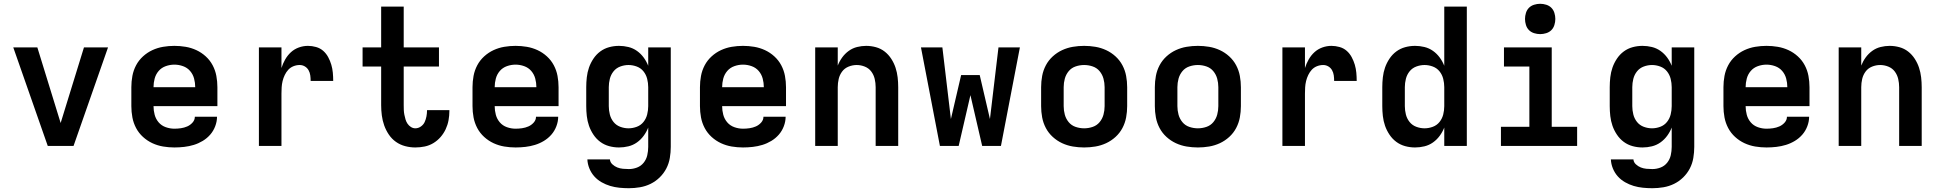

<svg xmlns="http://www.w3.org/2000/svg" viewBox="-20 -770 10240 1013"><path d="M232 0 50 -520H177L284 -173Q288 -160 292 -147Q296 -134 300 -121Q304 -134 308 -147Q312 -160 316 -173L423 -520H550L368 0Z M900 8Q870 8 840.5 3Q811 -2 784 -14.5Q757 -27 734.5 -47.5Q712 -68 698 -94.5Q684 -121 678.5 -150.5Q673 -180 673 -210V-310Q673 -340 678.5 -369.5Q684 -399 698 -425.5Q712 -452 734.5 -472.5Q757 -493 784 -505.5Q811 -518 840.5 -523Q870 -528 900 -528Q930 -528 959.5 -523Q989 -518 1016 -505.5Q1043 -493 1065.5 -472.5Q1088 -452 1102 -425.5Q1116 -399 1121.5 -369.5Q1127 -340 1127 -310V-210H790Q790 -187 796 -164.5Q802 -142 817 -124.5Q832 -107 854.5 -99Q877 -91 900 -91Q917 -91 934.5 -93.5Q952 -96 968 -103Q984 -110 996 -123.5Q1008 -137 1008 -154H1125Q1125 -129 1115.5 -104Q1106 -79 1089 -59.5Q1072 -40 1049.5 -26.5Q1027 -13 1002.5 -5.5Q978 2 952 5Q926 8 900 8ZM790 -310H1010Q1010 -333 1004 -355.5Q998 -378 983 -395.5Q968 -413 945.5 -421Q923 -429 900 -429Q877 -429 854.5 -421Q832 -413 817 -395.5Q802 -378 796 -355.5Q790 -333 790 -310Z M1346 0V-520H1465V-411Q1472 -434 1484.5 -456Q1497 -478 1515 -494.5Q1533 -511 1556.5 -519.5Q1580 -528 1605 -528Q1626 -528 1647.5 -522Q1669 -516 1685 -502Q1701 -488 1711.5 -468.5Q1722 -449 1728 -428.5Q1734 -408 1736 -386.5Q1738 -365 1738 -343H1619Q1619 -358 1617 -372.5Q1615 -387 1608 -399.5Q1601 -412 1588.5 -419.5Q1576 -427 1561 -427Q1544 -427 1528 -420.5Q1512 -414 1501 -402Q1490 -390 1482.5 -374.5Q1475 -359 1471 -342.5Q1467 -326 1466 -309Q1465 -292 1465 -276V0Z M2171 8Q2144 8 2117.5 1Q2091 -6 2069 -21.5Q2047 -37 2031.5 -60Q2016 -83 2007 -108.5Q1998 -134 1994.5 -161Q1991 -188 1991 -215V-419H1893V-520H1991V-735H2110V-520H2296V-419H2110V-215Q2110 -202 2110.5 -189.5Q2111 -177 2113.5 -164.5Q2116 -152 2119.5 -140Q2123 -128 2130 -117.5Q2137 -107 2148 -100Q2159 -93 2171 -93Q2187 -93 2200.5 -102.5Q2214 -112 2220.5 -126Q2227 -140 2230 -156Q2233 -172 2233 -187V-189H2351V-185Q2351 -160 2346.5 -135.5Q2342 -111 2331.5 -88.5Q2321 -66 2304.5 -47Q2288 -28 2266.5 -15Q2245 -2 2220.5 3Q2196 8 2171 8Z M2700 8Q2670 8 2640.5 3Q2611 -2 2584 -14.5Q2557 -27 2534.5 -47.5Q2512 -68 2498 -94.5Q2484 -121 2478.5 -150.5Q2473 -180 2473 -210V-310Q2473 -340 2478.5 -369.5Q2484 -399 2498 -425.5Q2512 -452 2534.5 -472.5Q2557 -493 2584 -505.5Q2611 -518 2640.5 -523Q2670 -528 2700 -528Q2730 -528 2759.5 -523Q2789 -518 2816 -505.5Q2843 -493 2865.5 -472.5Q2888 -452 2902 -425.5Q2916 -399 2921.5 -369.5Q2927 -340 2927 -310V-210H2590Q2590 -187 2596 -164.5Q2602 -142 2617 -124.5Q2632 -107 2654.5 -99Q2677 -91 2700 -91Q2717 -91 2734.5 -93.5Q2752 -96 2768 -103Q2784 -110 2796 -123.5Q2808 -137 2808 -154H2925Q2925 -129 2915.5 -104Q2906 -79 2889 -59.5Q2872 -40 2849.5 -26.5Q2827 -13 2802.5 -5.5Q2778 2 2752 5Q2726 8 2700 8ZM2590 -310H2810Q2810 -333 2804 -355.5Q2798 -378 2783 -395.5Q2768 -413 2745.5 -421Q2723 -429 2700 -429Q2677 -429 2654.5 -421Q2632 -413 2617 -395.5Q2602 -378 2596 -355.5Q2590 -333 2590 -310Z M3298 223Q3273 223 3248 220.5Q3223 218 3199.5 211Q3176 204 3154 191.5Q3132 179 3115.5 160.5Q3099 142 3089.5 118.5Q3080 95 3079 71H3198Q3199 86 3211 97Q3223 108 3237 113.5Q3251 119 3266.5 120.5Q3282 122 3298 122Q3320 122 3341 114Q3362 106 3376 88.5Q3390 71 3395 49Q3400 27 3400 5V-97Q3391 -74 3376 -53.5Q3361 -33 3340.5 -18.5Q3320 -4 3295.5 2Q3271 8 3246 8Q3219 8 3193.5 1Q3168 -6 3147 -21.5Q3126 -37 3111 -59.5Q3096 -82 3087.5 -106.5Q3079 -131 3076 -157.5Q3073 -184 3073 -210V-310Q3073 -336 3076 -362.5Q3079 -389 3087.5 -413.5Q3096 -438 3111 -460.5Q3126 -483 3147 -498.5Q3168 -514 3193.5 -521Q3219 -528 3246 -528Q3271 -528 3295.5 -522Q3320 -516 3340.5 -501.5Q3361 -487 3376 -466.5Q3391 -446 3400 -423V-520H3519V5Q3519 34 3514 63.5Q3509 93 3495.5 119Q3482 145 3460.5 166Q3439 187 3412.5 200Q3386 213 3356.5 218Q3327 223 3298 223ZM3296 -93Q3318 -93 3339.5 -101Q3361 -109 3375 -126.5Q3389 -144 3394.5 -166Q3400 -188 3400 -210V-310Q3400 -332 3394.5 -354Q3389 -376 3375 -393.5Q3361 -411 3339.5 -419Q3318 -427 3296 -427Q3274 -427 3252.5 -419Q3231 -411 3217 -393.5Q3203 -376 3197.5 -354Q3192 -332 3192 -310V-210Q3192 -188 3197.5 -166Q3203 -144 3217 -126.5Q3231 -109 3252.5 -101Q3274 -93 3296 -93Z M3900 8Q3870 8 3840.5 3Q3811 -2 3784 -14.5Q3757 -27 3734.5 -47.5Q3712 -68 3698 -94.5Q3684 -121 3678.5 -150.5Q3673 -180 3673 -210V-310Q3673 -340 3678.5 -369.5Q3684 -399 3698 -425.5Q3712 -452 3734.5 -472.5Q3757 -493 3784 -505.5Q3811 -518 3840.5 -523Q3870 -528 3900 -528Q3930 -528 3959.5 -523Q3989 -518 4016 -505.5Q4043 -493 4065.5 -472.5Q4088 -452 4102 -425.5Q4116 -399 4121.5 -369.5Q4127 -340 4127 -310V-210H3790Q3790 -187 3796 -164.5Q3802 -142 3817 -124.5Q3832 -107 3854.5 -99Q3877 -91 3900 -91Q3917 -91 3934.5 -93.5Q3952 -96 3968 -103Q3984 -110 3996 -123.5Q4008 -137 4008 -154H4125Q4125 -129 4115.5 -104Q4106 -79 4089 -59.5Q4072 -40 4049.5 -26.5Q4027 -13 4002.5 -5.5Q3978 2 3952 5Q3926 8 3900 8ZM3790 -310H4010Q4010 -333 4004 -355.5Q3998 -378 3983 -395.5Q3968 -413 3945.5 -421Q3923 -429 3900 -429Q3877 -429 3854.5 -421Q3832 -413 3817 -395.5Q3802 -378 3796 -355.5Q3790 -333 3790 -310Z M4281 0V-520H4400V-424Q4409 -447 4423.5 -467Q4438 -487 4458 -501.5Q4478 -516 4502 -522Q4526 -528 4550 -528Q4576 -528 4601.5 -521Q4627 -514 4647.5 -498Q4668 -482 4682.5 -459.5Q4697 -437 4705 -412.5Q4713 -388 4716 -362Q4719 -336 4719 -310V0H4600V-310Q4600 -332 4595 -353.5Q4590 -375 4577 -392.5Q4564 -410 4543 -418.5Q4522 -427 4500 -427Q4478 -427 4457 -418.5Q4436 -410 4423 -392.5Q4410 -375 4405 -353.5Q4400 -332 4400 -310V0Z M4939 0 4839 -520H4952L4997 -142L5051 -374H5149L5203 -142L5248 -520H5361L5261 0H5162L5100 -268L5038 0Z M5700 8Q5670 8 5640.5 3Q5611 -2 5584 -14.5Q5557 -27 5534.5 -47.5Q5512 -68 5498 -94.5Q5484 -121 5478.5 -150.5Q5473 -180 5473 -210V-310Q5473 -340 5478.5 -369.5Q5484 -399 5498 -425.5Q5512 -452 5534.5 -472.5Q5557 -493 5584 -505.5Q5611 -518 5640.5 -523Q5670 -528 5700 -528Q5730 -528 5759.5 -523Q5789 -518 5816 -505.5Q5843 -493 5865.5 -472.5Q5888 -452 5902 -425.5Q5916 -399 5921.5 -369.5Q5927 -340 5927 -310V-210Q5927 -180 5921.5 -150.5Q5916 -121 5902 -94.5Q5888 -68 5865.5 -47.5Q5843 -27 5816 -14.5Q5789 -2 5759.5 3Q5730 8 5700 8ZM5700 -93Q5723 -93 5745 -100.5Q5767 -108 5781.5 -125.5Q5796 -143 5802 -165Q5808 -187 5808 -210V-310Q5808 -333 5802 -355Q5796 -377 5781.5 -394.5Q5767 -412 5745 -419.5Q5723 -427 5700 -427Q5677 -427 5655 -419.5Q5633 -412 5618.5 -394.5Q5604 -377 5598 -355Q5592 -333 5592 -310V-210Q5592 -187 5598 -165Q5604 -143 5618.5 -125.5Q5633 -108 5655 -100.5Q5677 -93 5700 -93Z M6300 8Q6270 8 6240.5 3Q6211 -2 6184 -14.5Q6157 -27 6134.5 -47.5Q6112 -68 6098 -94.5Q6084 -121 6078.5 -150.5Q6073 -180 6073 -210V-310Q6073 -340 6078.5 -369.5Q6084 -399 6098 -425.5Q6112 -452 6134.5 -472.5Q6157 -493 6184 -505.5Q6211 -518 6240.5 -523Q6270 -528 6300 -528Q6330 -528 6359.5 -523Q6389 -518 6416 -505.5Q6443 -493 6465.5 -472.5Q6488 -452 6502 -425.5Q6516 -399 6521.5 -369.5Q6527 -340 6527 -310V-210Q6527 -180 6521.5 -150.5Q6516 -121 6502 -94.5Q6488 -68 6465.5 -47.5Q6443 -27 6416 -14.5Q6389 -2 6359.5 3Q6330 8 6300 8ZM6300 -93Q6323 -93 6345 -100.5Q6367 -108 6381.5 -125.5Q6396 -143 6402 -165Q6408 -187 6408 -210V-310Q6408 -333 6402 -355Q6396 -377 6381.5 -394.5Q6367 -412 6345 -419.5Q6323 -427 6300 -427Q6277 -427 6255 -419.5Q6233 -412 6218.5 -394.5Q6204 -377 6198 -355Q6192 -333 6192 -310V-210Q6192 -187 6198 -165Q6204 -143 6218.5 -125.5Q6233 -108 6255 -100.5Q6277 -93 6300 -93Z M6746 0V-520H6865V-411Q6872 -434 6884.5 -456Q6897 -478 6915 -494.5Q6933 -511 6956.5 -519.5Q6980 -528 7005 -528Q7026 -528 7047.5 -522Q7069 -516 7085 -502Q7101 -488 7111.5 -468.5Q7122 -449 7128 -428.5Q7134 -408 7136 -386.5Q7138 -365 7138 -343H7019Q7019 -358 7017 -372.5Q7015 -387 7008 -399.5Q7001 -412 6988.5 -419.5Q6976 -427 6961 -427Q6944 -427 6928 -420.5Q6912 -414 6901 -402Q6890 -390 6882.5 -374.5Q6875 -359 6871 -342.5Q6867 -326 6866 -309Q6865 -292 6865 -276V0Z M7446 8Q7419 8 7393.5 1Q7368 -6 7347 -21.5Q7326 -37 7311 -59.5Q7296 -82 7287.5 -106.5Q7279 -131 7276 -157.5Q7273 -184 7273 -210V-310Q7273 -336 7276 -362.5Q7279 -389 7287.5 -413.5Q7296 -438 7311 -460.5Q7326 -483 7347 -498.5Q7368 -514 7393.5 -521Q7419 -528 7446 -528Q7471 -528 7495.5 -522Q7520 -516 7540.5 -501.5Q7561 -487 7576 -466.5Q7591 -446 7600 -423V-735H7719V0H7600V-97Q7591 -74 7576 -53.5Q7561 -33 7540.5 -18.5Q7520 -4 7495.5 2Q7471 8 7446 8ZM7496 -93Q7518 -93 7539.5 -101Q7561 -109 7575 -126.5Q7589 -144 7594.5 -166Q7600 -188 7600 -210V-310Q7600 -332 7594.5 -354Q7589 -376 7575 -393.5Q7561 -411 7539.5 -419Q7518 -427 7496 -427Q7474 -427 7452.5 -419Q7431 -411 7417 -393.5Q7403 -376 7397.5 -354Q7392 -332 7392 -310V-210Q7392 -188 7397.5 -166Q7403 -144 7417 -126.5Q7431 -109 7452.5 -101Q7474 -93 7496 -93Z M7899 0V-101H8049V-419H7915V-520H8167V-101H8301V0ZM8106 -590Q8090 -590 8074 -595Q8058 -600 8047 -611Q8036 -622 8031 -638Q8026 -654 8026 -670Q8026 -686 8031 -702Q8036 -718 8047 -729Q8058 -740 8074 -745Q8090 -750 8106 -750Q8122 -750 8138 -745Q8154 -740 8165 -729Q8176 -718 8181 -702Q8186 -686 8186 -670Q8186 -654 8181 -638Q8176 -622 8165 -611Q8154 -600 8138 -595Q8122 -590 8106 -590Z M8698 223Q8673 223 8648 220.5Q8623 218 8599.5 211Q8576 204 8554 191.5Q8532 179 8515.5 160.5Q8499 142 8489.5 118.5Q8480 95 8479 71H8598Q8599 86 8611 97Q8623 108 8637 113.5Q8651 119 8666.5 120.5Q8682 122 8698 122Q8720 122 8741 114Q8762 106 8776 88.5Q8790 71 8795 49Q8800 27 8800 5V-97Q8791 -74 8776 -53.5Q8761 -33 8740.5 -18.5Q8720 -4 8695.5 2Q8671 8 8646 8Q8619 8 8593.5 1Q8568 -6 8547 -21.5Q8526 -37 8511 -59.5Q8496 -82 8487.5 -106.5Q8479 -131 8476 -157.5Q8473 -184 8473 -210V-310Q8473 -336 8476 -362.5Q8479 -389 8487.5 -413.5Q8496 -438 8511 -460.5Q8526 -483 8547 -498.5Q8568 -514 8593.5 -521Q8619 -528 8646 -528Q8671 -528 8695.5 -522Q8720 -516 8740.5 -501.5Q8761 -487 8776 -466.5Q8791 -446 8800 -423V-520H8919V5Q8919 34 8914 63.5Q8909 93 8895.5 119Q8882 145 8860.5 166Q8839 187 8812.5 200Q8786 213 8756.5 218Q8727 223 8698 223ZM8696 -93Q8718 -93 8739.5 -101Q8761 -109 8775 -126.5Q8789 -144 8794.5 -166Q8800 -188 8800 -210V-310Q8800 -332 8794.5 -354Q8789 -376 8775 -393.5Q8761 -411 8739.5 -419Q8718 -427 8696 -427Q8674 -427 8652.5 -419Q8631 -411 8617 -393.5Q8603 -376 8597.5 -354Q8592 -332 8592 -310V-210Q8592 -188 8597.5 -166Q8603 -144 8617 -126.5Q8631 -109 8652.5 -101Q8674 -93 8696 -93Z M9300 8Q9270 8 9240.5 3Q9211 -2 9184 -14.5Q9157 -27 9134.5 -47.5Q9112 -68 9098 -94.5Q9084 -121 9078.5 -150.5Q9073 -180 9073 -210V-310Q9073 -340 9078.5 -369.5Q9084 -399 9098 -425.5Q9112 -452 9134.5 -472.5Q9157 -493 9184 -505.5Q9211 -518 9240.5 -523Q9270 -528 9300 -528Q9330 -528 9359.5 -523Q9389 -518 9416 -505.5Q9443 -493 9465.5 -472.5Q9488 -452 9502 -425.5Q9516 -399 9521.5 -369.5Q9527 -340 9527 -310V-210H9190Q9190 -187 9196 -164.5Q9202 -142 9217 -124.5Q9232 -107 9254.5 -99Q9277 -91 9300 -91Q9317 -91 9334.5 -93.5Q9352 -96 9368 -103Q9384 -110 9396 -123.5Q9408 -137 9408 -154H9525Q9525 -129 9515.5 -104Q9506 -79 9489 -59.5Q9472 -40 9449.5 -26.5Q9427 -13 9402.5 -5.5Q9378 2 9352 5Q9326 8 9300 8ZM9190 -310H9410Q9410 -333 9404 -355.5Q9398 -378 9383 -395.5Q9368 -413 9345.5 -421Q9323 -429 9300 -429Q9277 -429 9254.5 -421Q9232 -413 9217 -395.5Q9202 -378 9196 -355.5Q9190 -333 9190 -310Z M9681 0V-520H9800V-424Q9809 -447 9823.5 -467Q9838 -487 9858 -501.5Q9878 -516 9902 -522Q9926 -528 9950 -528Q9976 -528 10001.5 -521Q10027 -514 10047.5 -498Q10068 -482 10082.5 -459.5Q10097 -437 10105 -412.5Q10113 -388 10116 -362Q10119 -336 10119 -310V0H10000V-310Q10000 -332 9995 -353.5Q9990 -375 9977 -392.5Q9964 -410 9943 -418.5Q9922 -427 9900 -427Q9878 -427 9857 -418.5Q9836 -410 9823 -392.5Q9810 -375 9805 -353.5Q9800 -332 9800 -310V0Z"/></svg>

Font: Iosevka Extended
Style: Bold
Weight: 700
Width: 7
Monospace: yes
Designer: Belleve Invis
Foundry: Belleve Invis
Version: Version 32.5.0; ttfautohint (v1.8.4)